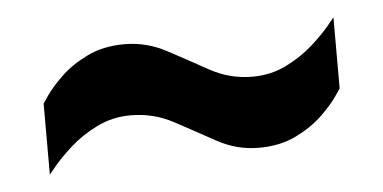

<svg xmlns="http://www.w3.org/2000/svg" viewBox="-29 -434 537 269"><g transform="rotate(-5 239.5 -299.5)"><path d="M32 -207V-307Q32 -307 39.5 -318Q47 -329 62 -343.5Q77 -358 99.5 -369Q122 -380 152 -380Q183 -380 211 -365Q239 -350 267 -334.5Q295 -319 327 -319Q353 -319 375 -330Q397 -341 413 -355.5Q429 -370 438 -381Q447 -392 447 -392V-292Q447 -292 439.5 -281Q432 -270 417 -255.5Q402 -241 379.5 -230Q357 -219 327 -219Q296 -219 268 -234.5Q240 -250 212 -265Q184 -280 152 -280Q126 -280 104 -269Q82 -258 66 -243.5Q50 -229 41 -218Q32 -207 32 -207Z"/></g></svg>

Font: Archivo Narrow Medium
Style: Regular
Weight: 500
Designer: Hector Gatti
Foundry: Omnibus-Type
Version: Version 3.002